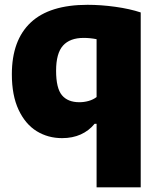

<svg xmlns="http://www.w3.org/2000/svg" viewBox="-20 -578 673 818"><path d="M391.5 -50.5H383Q359 -21 324 -5.2Q289 10.5 244.5 10.5Q184.5 10.5 136.2 -19.2Q88 -49 59.2 -110.2Q30.5 -171.5 30.5 -261.5Q30.5 -406.5 110.8 -482Q191 -557.5 353 -557.5Q410.5 -557.5 471.5 -549Q532.5 -540.5 579.5 -525V220H391.5ZM391.5 -164.5V-411Q364 -416.5 336.5 -416.5Q278 -416.5 248.5 -383.8Q219 -351 219 -276.5Q219 -202 244 -172.2Q269 -142.5 318 -142.5Q338.5 -142.5 357.8 -148Q377 -153.5 391.5 -164.5Z"/></svg>

Font: Encode Sans ExtraBold
Style: Regular
Weight: 800
Designer: Multiple Designers
Foundry: Impallari Type
Version: Version 2.000